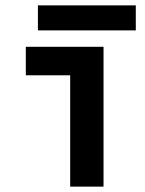

<svg xmlns="http://www.w3.org/2000/svg" viewBox="-20 -694 540 714"><path d="M241 0V-414H76V-520H365V0ZM121 -581V-674H485V-581Z"/></svg>

Font: M PLUS Code Latin SemiBold
Style: Regular
Weight: 600
Designer: Coji Morishita
Foundry: UNDERFOREST DESIGN
Version: Version 1.002; ttfautohint (v1.8.3)